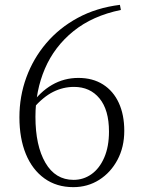

<svg xmlns="http://www.w3.org/2000/svg" viewBox="-20 -757 584 791"><path d="M282 14Q213 14 163 -22Q113 -58 86.5 -122.5Q60 -187 60 -274Q60 -360 88.5 -438Q117 -516 170.5 -579Q224 -642 300.5 -683.5Q377 -725 474 -737L478 -716Q361 -692 282.5 -628.5Q204 -565 165 -474Q126 -383 126 -276Q126 -157 167 -86.5Q208 -16 283 -16Q324 -16 357 -39.5Q390 -63 409.5 -108Q429 -153 429 -215Q429 -304 390 -351.5Q351 -399 285 -399Q240 -399 199 -378.5Q158 -358 116 -310L98 -321H104Q185 -436 303 -436Q362 -436 404.5 -409Q447 -382 469.5 -333Q492 -284 492 -218Q492 -151 464 -98.5Q436 -46 388.5 -16Q341 14 282 14Z"/></svg>

Font: Noto Serif JP ExtraLight
Style: Regular
Weight: 200
Designer: Ryoko NISHIZUKA  (kana & ideographs); Frank Grießhammer (Latin, Greek & Cyrillic); Wenlong ZHANG  (bopomofo); Sandoll Co
Foundry: Adobe
Version: Version 2.002-H1;hotconv 1.1.0;makeotfexe 2.6.0